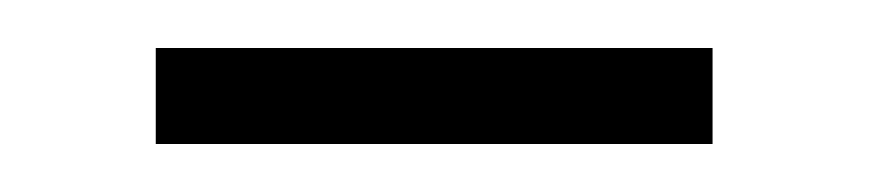

<svg xmlns="http://www.w3.org/2000/svg" viewBox="-20 -310 362 80"><path d="M44.9 -250V-290H276.9V-250Z"/></svg>

Font: Zoram GWeb Light
Style: Regular
Weight: 300
Foundry: Ascender Corporation
Version: Version 1.000